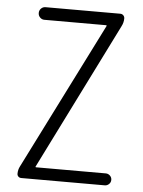

<svg xmlns="http://www.w3.org/2000/svg" viewBox="-53 -772 605 814"><g transform="rotate(5 250.0 -365.0)"><path d="M68.4 0Q60.5 0 55.7 -4.9Q50.8 -9.8 50.8 -16.6Q50.8 -34.2 58.6 -48.8L372.1 -672.9Q374 -676.8 369.1 -676.8H107.4Q96.7 -676.8 88.9 -684.6Q81.1 -692.4 81.1 -703.6Q81.1 -714.8 88.9 -722.7Q96.7 -730.5 107.4 -730.5H425.8Q433.6 -730.5 439 -725.1Q444.3 -719.7 444.3 -711.9Q444.3 -694.3 435.5 -677.7L125 -54.7Q123 -50.8 127 -50.8H423.8Q433.6 -50.8 441.4 -43.5Q449.2 -36.1 449.2 -25.4Q449.2 -14.6 441.4 -7.3Q433.6 0 423.8 0Z"/></g></svg>

Font: Gen Jyuu Gothic L Monospace Light
Style: Regular
Weight: 300
Designer: [Source Han Sans]
Ryoko NISHIZUKA  (kana & ideographs); Paul D. Hunt (Latin, Greek & Cyrillic); Wenlong ZHANG  (bopomofo
Version: Version 1.002.20150607